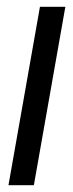

<svg xmlns="http://www.w3.org/2000/svg" viewBox="-20 -547 217 567"><path d="M5 0 98 -527H173L80 0Z"/></svg>

Font: Archivo ExtraCondensed
Style: Italic
Weight: 400
Width: 2
Italic angle: -10°
Designer: Hector Gatti
Foundry: Omnibus-Type
Version: Version 2.001